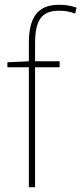

<svg xmlns="http://www.w3.org/2000/svg" viewBox="-20 -785 341 805"><path d="M230 -503V-528H127V-601C127 -701 154 -740 228 -740C249 -740 274 -737 295 -728L301 -753C280 -760 258 -765 228 -765C136 -765 101 -710 101 -604V-528L11 -524V-503H101V0H127V-503Z"/></svg>

Font: Noto Sans Gujarati UI SemiCondensed Thin
Style: Regular
Weight: 100
Width: 4
Designer: Jelle Bosma - Monotype Design Team, Universal Thirst
Foundry: Monotype Imaging Inc.
Version: Version 2.106